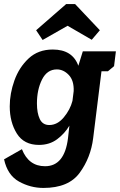

<svg xmlns="http://www.w3.org/2000/svg" viewBox="-34 -704 591 946"><path d="M336 -684 458 -555 418 -508 299 -577 176 -507 144 -555 292 -684ZM374 -451H537L528 -378L498 -353H466L425 -23Q413 73 358.5 147.5Q304 222 180 222Q116 222 59.5 190.5Q3 159 -14 81L74 31Q107 115 188 115Q284 115 301 -23L308 -85Q285 -46 247.5 -18Q210 10 158 10Q84 10 49 -46Q14 -102 14 -180Q14 -243 37 -307.5Q60 -372 107 -416Q154 -460 226 -460Q323 -460 352 -380ZM246 -362Q198 -362 173 -312Q148 -262 148 -194Q148 -147 162 -117.5Q176 -88 209 -88Q249 -88 280.5 -126Q312 -164 323 -207L329 -255Q331 -307 305 -334.5Q279 -362 246 -362Z"/></svg>

Font: Zilla Slab
Style: Bold Italic
Weight: 700
Italic angle: -6°
Designer: Typotheque.com
Foundry: Typotheque type foundry
Version: Version 1.1; 2017; ttfautohint (v1.6)